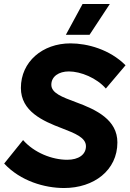

<svg xmlns="http://www.w3.org/2000/svg" viewBox="-20 -932 651 965"><path d="M302 13C452 13 570 -76 570 -216C570 -329 467 -380 360 -419C293 -444 238 -464 238 -506C238 -548 276 -573 326 -573C386 -573 466 -540 512 -487L611 -604C531 -684 419 -714 334 -714C194 -714 85 -622 85 -490C85 -373 194 -324 292 -287C356 -262 412 -241 412 -197C412 -155 375 -129 318 -129C242 -129 152 -164 96 -228L1 -110C83 -22 204 13 302 13ZM532 -912H395L311 -757H430Z"/></svg>

Font: Fixel Display
Style: Bold Italic
Weight: 700
Italic angle: -10°
Designer: AlfaBravo + MacPaw
Foundry: Kyrylo Tkachov, Marchela Mozhyna, Serhii Makarenko, Maria Weinstein, Zakhar Kryvoshyya
Version: Version 1.210;Glyphs 3.2 (3217)